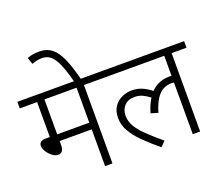

<svg xmlns="http://www.w3.org/2000/svg" viewBox="-144 -1103 1509 1321"><g transform="rotate(-20 610.5 -442.5)"><path d="M470 -574V0H416V-269H181V-235Q181 -207 169 -195Q157 -183 141 -183Q120 -183 98.5 -199.5Q77 -216 62.5 -239Q48 -262 48 -282Q48 -297 59 -307.5Q70 -318 97 -318H127V-574H0V-622H579V-574ZM416 -574H181V-318H416Z M416 -615Q393 -705 370.5 -755.5Q348 -806 322 -826.5Q296 -847 262 -847Q240 -847 220.5 -842.5Q201 -838 187 -832L170 -881Q189 -888 210 -892Q231 -896 260 -896Q313 -896 349.5 -867.5Q386 -839 413.5 -777Q441 -715 466 -615Z M564 -574V-622H1221V-574H1112V0H1058V-378Q1049 -380 1038 -380Q1009 -380 981 -366.5Q953 -353 929 -318Q905 -283 886 -219L834 -234Q851 -293 877 -334Q851 -354 825.5 -366Q800 -378 768 -378Q720 -378 693.5 -349.5Q667 -321 667 -278Q667 -236 688 -199.5Q709 -163 751.5 -121.5Q794 -80 860 -25L825 11Q762 -41 714.5 -88Q667 -135 640 -181.5Q613 -228 613 -279Q613 -332 636.5 -364.5Q660 -397 695 -412Q730 -427 764 -427Q806 -427 840.5 -412Q875 -397 906 -372Q961 -428 1041 -428Q1049 -428 1058 -427V-574Z"/></g></svg>

Font: RS Noto Sans Light
Style: Regular
Weight: 300
Designer: Monotype Design Team
Foundry: Monotype Imaging Inc.
Version: Version 3.10